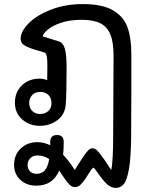

<svg xmlns="http://www.w3.org/2000/svg" viewBox="-20 -616 751 940"><path d="M623 -161Q623 -28 622 54Q621 156 611.5 210.5Q602 265 586.5 284.5Q571 304 547 304Q522 304 501 283Q480 262 456 227Q441 205 437 205Q434 205 426.5 215.5Q419 226 411 239L399 258Q383 281 372 290.5Q361 300 347 300Q333 300 321.5 289Q310 278 301.5 265.5Q293 253 290 249Q276 229 270 219Q238 293 158 293Q110 293 79.5 264.5Q49 236 49 191Q49 142 81.5 111Q114 80 163 80Q194 80 226 95V79Q226 45 259 45Q292 45 292 79Q292 114 289 142Q316 169 346 216L385 155Q400 133 410.5 121.5Q421 110 432 110Q445 110 455.5 120.5Q466 131 483 155Q489 162 495.5 172.5Q502 183 506 188Q515 204 525 216Q534 168 534 54L535 -161Q536 -225 536 -343Q536 -410 520 -448Q504 -486 470.5 -502.5Q437 -519 380 -519Q320 -519 277 -504Q234 -489 212 -469.5Q190 -450 189 -438L272 -412Q290 -405 298 -375.5Q306 -346 306 -286Q306 -160 302 -106Q299 -57 262 -28.5Q225 0 175 0Q124 0 88.5 -31.5Q53 -63 53 -113Q53 -165 87 -198Q121 -231 175 -231Q195 -231 211 -223Q212 -246 212 -292Q212 -322 209.5 -337.5Q207 -353 200 -358L171 -367Q130 -378 105.5 -390.5Q81 -403 81 -426Q81 -462 120.5 -502Q160 -542 230 -569Q300 -596 385 -596Q482 -596 534 -565Q586 -534 604.5 -481.5Q623 -429 623 -352ZM232 -111Q232 -136 217 -151Q202 -166 177 -166Q152 -166 137.5 -150.5Q123 -135 123 -112Q123 -87 138 -72.5Q153 -58 176 -58Q201 -58 216.5 -72.5Q232 -87 232 -111ZM221 163Q195 145 163 145Q141 145 128 159Q115 173 115 191Q115 210 126.5 222.5Q138 235 159 235Q184 235 199 218.5Q214 202 221 163Z"/></svg>

Font: Mali Medium
Style: Regular
Weight: 500
Version: Version 1.000; ttfautohint (v1.6)